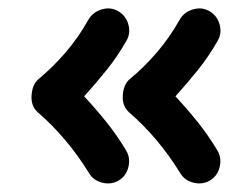

<svg xmlns="http://www.w3.org/2000/svg" viewBox="-20 -532 579 450"><path d="M472.7 -109.4Q455.1 -98.6 433.8 -103.8Q412.6 -108.9 402.3 -126.5Q351.1 -209.5 282.7 -268.6Q266.1 -283.2 267.8 -308.6Q269.5 -334 283.7 -346.2Q317.9 -374.5 347.7 -409.2Q377.4 -443.8 401.4 -486.3Q411.6 -503.9 432.4 -510Q453.1 -516.1 470.7 -505.9Q488.8 -495.6 494.6 -474.9Q500.5 -454.1 490.2 -436.5Q468.8 -398.9 443.6 -367.7Q418.5 -336.4 391.1 -306.2Q418.5 -276.9 443.4 -245.8Q468.3 -214.8 489.3 -179.7Q500 -162.1 494.9 -140.9Q489.7 -119.6 472.7 -109.4ZM258.8 -109.4Q241.2 -98.6 220 -103.8Q198.7 -108.9 188.5 -126.5Q137.2 -209.5 68.8 -268.6Q52.2 -283.2 54 -308.6Q55.7 -334 69.8 -346.2Q104 -374.5 133.8 -409.2Q163.6 -443.8 187.5 -486.3Q197.8 -503.9 218.5 -510Q239.3 -516.1 256.8 -505.9Q274.9 -495.6 280.8 -474.9Q286.6 -454.1 276.4 -436.5Q254.9 -398.9 229.7 -367.7Q204.6 -336.4 177.2 -306.2Q204.6 -276.9 229.5 -245.8Q254.4 -214.8 275.4 -179.7Q286.1 -162.1 281 -140.9Q275.9 -119.6 258.8 -109.4Z"/></svg>

Font: Mikhak ExtraBold
Style: Regular
Weight: 800
Designer: Amin Abedi
Version: Version 3.3